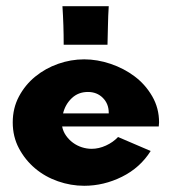

<svg xmlns="http://www.w3.org/2000/svg" viewBox="-20 -584 551 618"><path d="M180 -177Q183 -161 192.5 -147.5Q202 -134 215 -124.5Q228 -115 243.5 -110Q259 -105 275 -105Q298 -105 321 -115.5Q344 -126 360 -143L465 -98Q431 -44 372.5 -15Q314 14 251 14Q208 14 166.5 -0.5Q125 -15 93 -42Q61 -69 41 -106.5Q21 -144 21 -190Q21 -236 41 -273.5Q61 -311 93.5 -337.5Q126 -364 167 -378.5Q208 -393 251 -393Q293 -393 336 -378.5Q379 -364 413.5 -338Q448 -312 470 -274Q492 -236 492 -190L491 -177ZM330 -219V-221Q330 -250 311 -269Q292 -288 263 -288Q232 -288 211 -268Q190 -248 183 -219ZM330 -564Q328 -533 327.5 -502.5Q327 -472 326 -440H185Q185 -472 184 -502.5Q183 -533 181 -564Z"/></svg>

Font: CAT Rhythmus
Style: Regular
Weight: 400
Designer: Peter Wiegel nach alter Vorlage
Foundry: Peter Wiegel
Version: 1.000